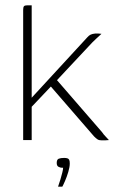

<svg xmlns="http://www.w3.org/2000/svg" viewBox="-20 -526 429 721"><path d="M67 0V-489Q67 -499 70 -502.5Q73 -506 82 -506H99V-159L308 -386Q314 -393 320.5 -396Q327 -399 337 -400Q344 -400 350 -400Q356 -400 361 -399Q359 -397 353 -391.5Q347 -386 340.5 -380Q334 -374 327 -367L194 -225L363 -30Q369 -21 376 -14Q383 -7 389 0Q382 1 375 1Q368 1 361 1Q352 1 346.5 -2.5Q341 -6 333 -14L171 -201L99 -125V0ZM198 175Q203 161 207 147.5Q211 134 214 122Q217 110 217 104Q216 104 215.5 104Q215 104 213 104Q207 104 200 100.5Q193 97 193 86Q193 73 200.5 70Q208 67 221 67Q228 67 233 68.5Q238 70 240 74.5Q242 79 242 88Q242 101 236.5 119.5Q231 138 224 154Q217 170 214 175Z"/></svg>

Font: Genos Thin ExtraLight
Style: Regular
Weight: 250
Version: Version 1.010